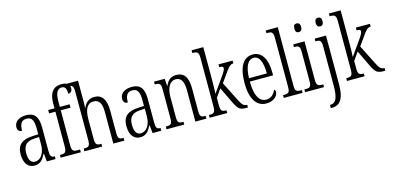

<svg xmlns="http://www.w3.org/2000/svg" viewBox="-85 -1310 4279 2089"><g transform="rotate(-15 2054.0 -265.5)"><path d="M156 10C225 10 253 -32 283 -89H287L296 0H394V-31H391C354 -31 342 -44 342 -108V-369C342 -497 296 -544 207 -544C124 -544 72 -504 72 -445C72 -410 89 -391 122 -391C122 -466 143 -506 203 -506C264 -506 282 -461 282 -372V-309L218 -306C98 -301 40 -253 40 -148C40 -41 89 10 156 10ZM172 -30C123 -30 102 -76 102 -145C102 -225 135 -270 229 -275L283 -278V-191C283 -100 239 -30 172 -30Z M452 0H679V-31H646C604 -31 586 -40 586 -108V-498H696V-536H586V-598C586 -681 605 -736 660 -736C702 -736 712 -699 712 -650C742 -650 758 -671 758 -699C758 -744 729 -771 664 -771C575 -771 526 -711 526 -593V-536H455V-498H526V-108C526 -40 507 -31 466 -31H452Z M719 0H919V-31H915C869 -31 851 -38 851 -103V-326C851 -438 884 -499 953 -499C1021 -499 1045 -447 1045 -355V0H1169V-31H1165C1120 -31 1105 -40 1105 -104V-356C1105 -484 1058 -544 976 -544C907 -544 870 -500 851 -453H848C849 -465 851 -492 851 -515V-760H720V-729H732C771 -729 791 -720 791 -657V-105C791 -39 773 -31 727 -31H719Z M1347 10C1416 10 1444 -32 1474 -89H1478L1487 0H1585V-31H1582C1545 -31 1533 -44 1533 -108V-369C1533 -497 1487 -544 1398 -544C1315 -544 1263 -504 1263 -445C1263 -410 1280 -391 1313 -391C1313 -466 1334 -506 1394 -506C1455 -506 1473 -461 1473 -372V-309L1409 -306C1289 -301 1231 -253 1231 -148C1231 -41 1280 10 1347 10ZM1363 -30C1314 -30 1293 -76 1293 -145C1293 -225 1326 -270 1420 -275L1474 -278V-191C1474 -100 1430 -30 1363 -30Z M1644 0H1844V-31H1838C1792 -31 1776 -38 1776 -103V-326C1776 -433 1813 -500 1882 -500C1945 -500 1969 -443 1969 -355V0H2093V-31H2089C2044 -31 2028 -39 2028 -105V-355C2028 -486 1985 -544 1898 -544C1838 -544 1803 -516 1777 -456H1773L1767 -536H1647V-505H1652C1698 -505 1716 -497 1716 -433V-105C1716 -39 1698 -31 1651 -31H1644Z M2130 0H2328V-31H2324C2282 -31 2262 -39 2262 -103V-190L2325 -279L2410 -102C2454 -11 2473 0 2551 0H2561V-31H2555C2518 -31 2499 -59 2469 -121L2366 -325L2421 -402C2474 -478 2494 -505 2532 -505V-536H2373V-505C2406 -505 2418 -499 2418 -482C2418 -467 2406 -442 2357 -375L2258 -235C2260 -257 2262 -338 2262 -374V-760H2130V-729H2138C2182 -729 2202 -721 2202 -657V-105C2202 -39 2183 -31 2138 -31H2130Z M2768 10C2858 10 2901 -48 2901 -85C2901 -100 2894 -109 2886 -113C2868 -70 2834 -31 2778 -31C2700 -31 2655 -106 2654 -267H2916V-298C2916 -454 2860 -544 2760 -544C2654 -544 2594 -451 2594 -263C2594 -89 2658 10 2768 10ZM2856 -305H2655C2658 -430 2693 -506 2761 -506C2829 -506 2855 -424 2856 -305Z M2965 0H3177V-31H3170C3116 -31 3101 -39 3101 -105V-760H2965V-729H2977C3021 -729 3041 -722 3041 -656V-105C3041 -39 3026 -31 2972 -31H2965Z M3308 -649C3330 -649 3347 -661 3347 -698C3347 -735 3330 -747 3308 -747C3286 -747 3271 -735 3271 -698C3271 -661 3286 -649 3308 -649ZM3205 0H3418V-31H3407C3358 -31 3342 -40 3342 -106V-536H3215V-505H3223C3270 -505 3283 -495 3283 -430V-104C3283 -40 3266 -31 3218 -31H3205Z M3549 -649C3571 -649 3588 -661 3588 -698C3588 -735 3571 -747 3549 -747C3529 -747 3511 -735 3511 -698C3511 -661 3529 -649 3549 -649ZM3431 240H3442C3523 240 3584 193 3584 13V-536H3457V-505H3466C3508 -505 3524 -495 3524 -433V15C3524 161 3491 204 3436 204H3431Z M3677 0H3875V-31H3871C3829 -31 3809 -39 3809 -103V-190L3872 -279L3957 -102C4001 -11 4020 0 4098 0H4108V-31H4102C4065 -31 4046 -59 4016 -121L3913 -325L3968 -402C4021 -478 4041 -505 4079 -505V-536H3920V-505C3953 -505 3965 -499 3965 -482C3965 -467 3953 -442 3904 -375L3805 -235C3807 -257 3809 -338 3809 -374V-760H3677V-729H3685C3729 -729 3749 -721 3749 -657V-105C3749 -39 3730 -31 3685 -31H3677Z"/></g></svg>

Font: Noto Serif Hebrew ExtraCondensed Light
Style: Regular
Weight: 300
Width: 2
Designer: Monotype Design Team
Foundry: Monotype Imaging Inc.
Version: Version 2.004